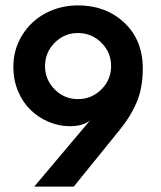

<svg xmlns="http://www.w3.org/2000/svg" viewBox="-20 -692 598 712"><path d="M239 -224Q199 -224 161.2 -239.8Q123.5 -255.5 94.2 -283.5Q65 -311.5 47.2 -353.2Q29.5 -395 29.5 -443.5Q29.5 -508.5 62 -561.2Q94.5 -614 149.2 -643Q204 -672 269.5 -672Q372.5 -672 441 -607.8Q509.5 -543.5 509.5 -437.5Q509.5 -366 486.8 -312.5Q464 -259 424 -210.5L253.5 0H107L316 -248Q307 -238 287 -231Q267 -224 239 -224ZM269 -569.5Q218.5 -569.5 182.8 -533.5Q147 -497.5 147 -447Q147 -396.5 182.8 -360.5Q218.5 -324.5 269 -324.5Q320 -324.5 356 -360.5Q392 -396.5 392 -447Q392 -497.5 356 -533.5Q320 -569.5 269 -569.5Z"/></svg>

Font: League Spartan SemiBold
Style: Regular
Weight: 600
Foundry: The League of Moveable Type
Version: Version 2.002